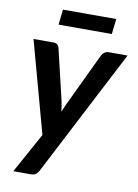

<svg xmlns="http://www.w3.org/2000/svg" viewBox="-93 -747 703 977"><g transform="rotate(10 258.0 -259.0)"><path d="M516 -513 177 142Q170 155 160.5 161.2Q151 167.5 137 167.5H45.5L159.5 -39.5L30 -513H133.5Q147 -513 153.8 -506.2Q160.5 -499.5 163 -490L226 -224Q231 -198.5 233.5 -173Q239 -186 244.8 -198.8Q250.5 -211.5 256.5 -224.5L383 -490.5Q388 -500.5 397.5 -506.8Q407 -513 417 -513ZM151.5 -686H427L418 -607H143Z"/></g></svg>

Font: Lato 2
Style: Bold Italic
Weight: 700
Italic angle: -7°
Designer: Lukasz Dziedzic with Adam Twardoch and Botio Nikoltchev
Foundry: tyPoland Lukasz Dziedzic
Version: Version 2.015; 2015-08-06; http://www.latofonts.com/